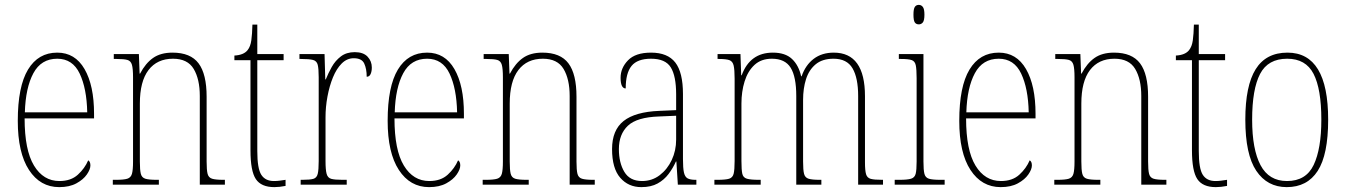

<svg xmlns="http://www.w3.org/2000/svg" viewBox="-20 -758 5524 788"><path d="M223 10Q145 10 99 -60.5Q53 -131 53 -262Q53 -403 95 -472.5Q137 -542 215 -542Q288 -542 327 -474.5Q366 -407 366 -291V-272H81Q81 -142 119.5 -78.5Q158 -15 224 -15Q271 -15 299.5 -41Q328 -67 342 -100Q351 -95 351 -79Q351 -63 336.5 -42Q322 -21 293.5 -5.5Q265 10 223 10ZM338 -297Q336 -395 307 -456Q278 -517 215 -517Q149 -517 117 -457.5Q85 -398 82 -297Z M443 0V-20H456Q488 -20 502.5 -24.5Q517 -29 521.5 -44.5Q526 -60 526 -95V-441Q526 -476 521.5 -492Q517 -508 503 -512Q489 -516 459 -516H447V-536H550L553 -456H555Q577 -498 608 -520Q639 -542 688 -542Q762 -542 795 -498Q828 -454 828 -361V-95Q828 -60 832 -44.5Q836 -29 850.5 -24.5Q865 -20 896 -20H903V0H800V-364Q800 -433 775 -475Q750 -517 690 -517Q625 -517 589.5 -470.5Q554 -424 554 -333V-95Q554 -60 558 -44.5Q562 -29 576.5 -24.5Q591 -20 623 -20H632V0Z M1106 10Q1052 10 1030 -23Q1008 -56 1008 -141V-511H942V-530Q980 -532 996 -552Q1008 -567 1011.5 -592.5Q1015 -618 1016 -657H1036V-536H1144V-511H1036V-138Q1036 -66 1052.5 -40.5Q1069 -15 1104 -15Q1117 -15 1127.5 -16.5Q1138 -18 1152 -20V5Q1127 10 1106 10Z M1214 0V-20H1221Q1252 -20 1266 -24Q1280 -28 1284 -44.5Q1288 -61 1288 -97V-441Q1288 -476 1284 -492Q1280 -508 1264.5 -512Q1249 -516 1216 -516H1209V-536H1312L1315 -432H1317Q1327 -457 1341.5 -483Q1356 -509 1379 -526.5Q1402 -544 1436 -544Q1471 -544 1488.5 -525.5Q1506 -507 1506 -481Q1506 -465 1501 -454Q1496 -443 1485 -443Q1485 -475 1475 -497Q1465 -519 1432 -519Q1404 -519 1382.5 -497.5Q1361 -476 1346.5 -440.5Q1332 -405 1324 -362Q1316 -319 1316 -277V-97Q1316 -61 1320.5 -44.5Q1325 -28 1339.5 -24Q1354 -20 1385 -20H1403V0Z M1741 10Q1663 10 1617 -60.5Q1571 -131 1571 -262Q1571 -403 1613 -472.5Q1655 -542 1733 -542Q1806 -542 1845 -474.5Q1884 -407 1884 -291V-272H1599Q1599 -142 1637.5 -78.5Q1676 -15 1742 -15Q1789 -15 1817.5 -41Q1846 -67 1860 -100Q1869 -95 1869 -79Q1869 -63 1854.5 -42Q1840 -21 1811.5 -5.5Q1783 10 1741 10ZM1856 -297Q1854 -395 1825 -456Q1796 -517 1733 -517Q1667 -517 1635 -457.5Q1603 -398 1600 -297Z M1961 0V-20H1974Q2006 -20 2020.5 -24.5Q2035 -29 2039.5 -44.5Q2044 -60 2044 -95V-441Q2044 -476 2039.5 -492Q2035 -508 2021 -512Q2007 -516 1977 -516H1965V-536H2068L2071 -456H2073Q2095 -498 2126 -520Q2157 -542 2206 -542Q2280 -542 2313 -498Q2346 -454 2346 -361V-95Q2346 -60 2350 -44.5Q2354 -29 2368.5 -24.5Q2383 -20 2414 -20H2421V0H2318V-364Q2318 -433 2293 -475Q2268 -517 2208 -517Q2143 -517 2107.5 -470.5Q2072 -424 2072 -333V-95Q2072 -60 2076 -44.5Q2080 -29 2094.5 -24.5Q2109 -20 2141 -20H2150V0Z M2612 10Q2559 10 2525.5 -28.5Q2492 -67 2492 -146Q2492 -224 2539.5 -261.5Q2587 -299 2686 -303L2755 -306V-371Q2755 -446 2733 -481.5Q2711 -517 2652 -517Q2596 -517 2572 -487.5Q2548 -458 2548 -395Q2527 -395 2527 -439Q2527 -479 2557.5 -510.5Q2588 -542 2652 -542Q2720 -542 2751.5 -501.5Q2783 -461 2783 -372V-105Q2783 -68 2787 -50Q2791 -32 2802 -26Q2813 -20 2834 -20H2838V0H2762L2756 -95H2754Q2742 -68 2724 -44Q2706 -20 2679 -5Q2652 10 2612 10ZM2615 -15Q2656 -15 2687.5 -39Q2719 -63 2737 -101.5Q2755 -140 2755 -185V-283L2685 -280Q2594 -277 2557 -242Q2520 -207 2520 -146Q2520 -90 2542.5 -52.5Q2565 -15 2615 -15Z M2912 0V-20H2925Q2958 -20 2972.5 -24.5Q2987 -29 2991 -45Q2995 -61 2995 -97V-435Q2995 -472 2991 -489Q2987 -506 2974 -511Q2961 -516 2931 -516H2925V-536H3019L3022 -449H3024Q3058 -542 3152 -542Q3203 -542 3230.5 -516Q3258 -490 3268 -445H3270Q3286 -491 3319.5 -516.5Q3353 -542 3402 -542Q3530 -542 3530 -363V-92Q3530 -58 3534.5 -43Q3539 -28 3553.5 -24Q3568 -20 3600 -20H3604V0H3502V-364Q3502 -438 3479 -477.5Q3456 -517 3401 -517Q3355 -517 3327.5 -494Q3300 -471 3288 -433Q3276 -395 3276 -348V-95Q3276 -60 3280 -44.5Q3284 -29 3298.5 -24.5Q3313 -20 3344 -20H3351V0H3248V-364Q3248 -443 3225 -480Q3202 -517 3148 -517Q3104 -517 3076.5 -491.5Q3049 -466 3036 -424Q3023 -382 3023 -333V-97Q3023 -61 3026.5 -45Q3030 -29 3045.5 -24.5Q3061 -20 3095 -20H3102V0Z M3751 -658Q3740 -658 3734.5 -666Q3729 -674 3729 -698Q3729 -721 3734.5 -729.5Q3740 -738 3751 -738Q3761 -738 3767.5 -729.5Q3774 -721 3774 -698Q3774 -674 3767.5 -666Q3761 -658 3751 -658ZM3652 0V-20H3672Q3704 -20 3719 -24.5Q3734 -29 3738 -44.5Q3742 -60 3742 -95V-437Q3742 -473 3738.5 -490Q3735 -507 3721.5 -511.5Q3708 -516 3678 -516H3669V-536H3770V-95Q3770 -60 3774 -44.5Q3778 -29 3792.5 -24.5Q3807 -20 3839 -20H3857V0Z M4087 10Q4009 10 3963 -60.5Q3917 -131 3917 -262Q3917 -403 3959 -472.5Q4001 -542 4079 -542Q4152 -542 4191 -474.5Q4230 -407 4230 -291V-272H3945Q3945 -142 3983.5 -78.5Q4022 -15 4088 -15Q4135 -15 4163.5 -41Q4192 -67 4206 -100Q4215 -95 4215 -79Q4215 -63 4200.5 -42Q4186 -21 4157.5 -5.5Q4129 10 4087 10ZM4202 -297Q4200 -395 4171 -456Q4142 -517 4079 -517Q4013 -517 3981 -457.5Q3949 -398 3946 -297Z M4307 0V-20H4320Q4352 -20 4366.5 -24.5Q4381 -29 4385.5 -44.5Q4390 -60 4390 -95V-441Q4390 -476 4385.5 -492Q4381 -508 4367 -512Q4353 -516 4323 -516H4311V-536H4414L4417 -456H4419Q4441 -498 4472 -520Q4503 -542 4552 -542Q4626 -542 4659 -498Q4692 -454 4692 -361V-95Q4692 -60 4696 -44.5Q4700 -29 4714.5 -24.5Q4729 -20 4760 -20H4767V0H4664V-364Q4664 -433 4639 -475Q4614 -517 4554 -517Q4489 -517 4453.5 -470.5Q4418 -424 4418 -333V-95Q4418 -60 4422 -44.5Q4426 -29 4440.5 -24.5Q4455 -20 4487 -20H4496V0Z M4970 10Q4916 10 4894 -23Q4872 -56 4872 -141V-511H4806V-530Q4844 -532 4860 -552Q4872 -567 4875.5 -592.5Q4879 -618 4880 -657H4900V-536H5008V-511H4900V-138Q4900 -66 4916.5 -40.5Q4933 -15 4968 -15Q4981 -15 4991.5 -16.5Q5002 -18 5016 -20V5Q4991 10 4970 10Z M5261 10Q5181 10 5136 -57Q5091 -124 5091 -267Q5091 -406 5133.5 -474Q5176 -542 5264 -542Q5431 -542 5431 -267Q5431 -123 5388 -56.5Q5345 10 5261 10ZM5262 -15Q5340 -15 5371.5 -81Q5403 -147 5403 -267Q5403 -393 5371 -455Q5339 -517 5263 -517Q5184 -517 5151.5 -454.5Q5119 -392 5119 -267Q5119 -145 5153.5 -80Q5188 -15 5262 -15Z"/></svg>

Font: Noto Serif Lao Condensed Thin
Style: Regular
Weight: 100
Width: 3
Designer: Monotype Design Team
Foundry: Monotype Imaging Inc.
Version: Version 2.003; ttfautohint (v1.8.4.7-5d5b)